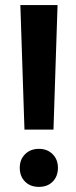

<svg xmlns="http://www.w3.org/2000/svg" viewBox="-20 -731 300 759"><path d="M78.9 -13.2Q58.1 -34.2 58.1 -67.4Q58.1 -100.6 79.3 -121.6Q100.6 -142.6 133.8 -142.6Q167 -142.6 188 -121.6Q209 -100.6 209 -67.4Q209 -34.2 188.5 -13.2Q168 7.8 133.8 7.8Q99.6 7.8 78.9 -13.2ZM191.4 -218.8H76.7L60.5 -710.9H207.5Z"/></svg>

Font: RobotoCondensed-Bold
Style: Bold
Weight: 700
Designer: Google
Version: Version 2.001240; 2014